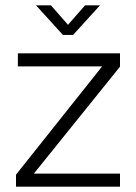

<svg xmlns="http://www.w3.org/2000/svg" viewBox="-20 -700 510 720"><path d="M430 0H40V-45L363 -451H47V-500H430V-450L107 -49H430ZM216 -569 115 -680H171L235 -607L299 -680H355L254 -569Z"/></svg>

Font: Kulim Park ExtraLight
Style: Regular
Weight: 275
Designer: Noponies / Dale Sattler
Foundry: Noponies
Version: Version 1.000; ttfautohint (v1.8.3)